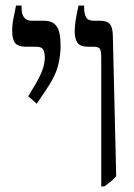

<svg xmlns="http://www.w3.org/2000/svg" viewBox="-20 -667 484 694"><path d="M346 7V-460Q346 -481 341.5 -489.5Q337 -498 320 -498H299Q270 -498 260 -512.5Q250 -527 250 -554Q250 -573 253.5 -594.5Q257 -616 264 -647H284V-641Q284 -618 291 -605Q298 -592 319 -592H342Q368 -592 378 -579Q388 -566 388 -532L400 -30Q389 -17 378 -9Q367 -1 357 7ZM113 -292 82 -319 109 -364Q126 -393 134 -416Q142 -439 142 -461Q142 -474 137 -486Q132 -498 111 -498H75Q46 -498 35 -511Q24 -524 24 -555Q24 -578 28.5 -599.5Q33 -621 38 -647H58V-639Q58 -592 95 -592H140Q171 -592 185 -571.5Q199 -551 199 -501Q199 -465 189.5 -428.5Q180 -392 151 -349Z"/></svg>

Font: Noto Serif Hebrew ExtraCondensed Medium
Style: Regular
Weight: 500
Width: 2
Designer: Monotype Design Team
Foundry: Monotype Imaging Inc.
Version: Version 2.004; ttfautohint (v1.8.4.7-5d5b)